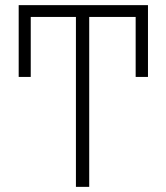

<svg xmlns="http://www.w3.org/2000/svg" viewBox="-20 -727 647 747"><path d="M507.8 -427.7V-661.1H327.1V0H275.4V-661.1H99.6V-427.7H52.7V-707H555.7V-427.7Z"/></svg>

Font: Pretendard Std ExtraLight
Style: Regular
Weight: 200
Designer: Base glyphs from Inter by Rasmus Andersson; Hangeul glyphs from Noto Sans CJK(Source Han Sans) by Jang Soo-young and Kan
Foundry: Kil Hyung-jin
Version: Version 1.309